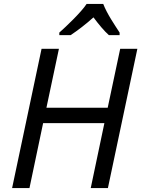

<svg xmlns="http://www.w3.org/2000/svg" viewBox="-20 -964 724 984"><path d="M42 0H131L201 -333H515L445 0H533L684 -714H596L532 -412H218L282 -714H193ZM342 -784C377 -807 419 -839 459 -875C486 -839 514 -805 538 -784H593V-797C568 -836 529 -892 509 -944H424C397 -902 317 -826 284 -797V-784Z"/></svg>

Font: BC Sans
Style: Italic
Weight: 400
Italic angle: -12°
Designer: Monotype Design Team
Designer: Province of B.C.
Foundry: Monotype Imaging Inc.
Version: Version 2.000;GOOG;noto-source:20170915:90ef993387c0